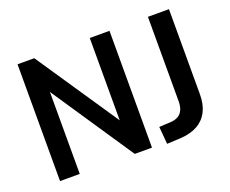

<svg xmlns="http://www.w3.org/2000/svg" viewBox="-115 -892 1302 1089"><g transform="rotate(-20 535.5 -348.0)"><path d="M79 0V-705H180L536 -177H515V-705H634V0H530L177 -526H198V0ZM722 9 713 -96 786 -100Q812 -102 830 -113Q848 -124 857 -145Q866 -166 866 -195V-705H993V-191Q993 -131 971.5 -88.5Q950 -46 908.5 -22.5Q867 1 806 5Z"/></g></svg>

Font: Nunito Sans 10pt SemiCondensed
Style: Bold
Weight: 700
Width: 4
Designer: Vernon Adams
Foundry: Vernon Adams
Version: Version 3.101;gftools[0.9.27]